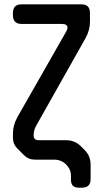

<svg xmlns="http://www.w3.org/2000/svg" viewBox="-20 -733 470 890"><path d="M92 -13Q112 7 141 7H231Q264 7 286.5 29.5Q309 52 309 82V101Q309 137 345 137H360Q400 137 400 97V30Q400 -10 372 -38L355 -55Q327 -83 287 -83H159Q136 -83 136 -106Q136 -129 147 -149L377 -557Q397 -594 397 -632V-673Q397 -713 357 -713H80Q40 -713 40 -673V-662Q40 -622 80 -622H267Q293 -622 293 -604Q293 -598 287 -587L60 -189Q40 -152 40 -114V-93Q40 -65 60 -45Z"/></svg>

Font: WDXL Lubrifont JP N
Style: Regular
Weight: 400
Designer: [WDXL Lubrifont] Copyright 2020-2022 (c) NightFurySL2001, Skr-ZERO; [ZCOOL QingKe HuangYou] Copyright 2018-2022 (c) The 
Version: Version 2.001;hotconv 1.1.1;makeotfexe 2.6.0